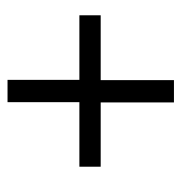

<svg xmlns="http://www.w3.org/2000/svg" viewBox="-6 -588 491 520"><g transform="rotate(-90 240.0 -328.5)"><path d="M222.1 -103.4V-301.8H48V-359.5H222.8V-554.1H283.2V-359.5H458.1V-301.8H282.5V-103.4Z"/></g></svg>

Font: Source Sans Variable
Style: Italic
Weight: 200
Italic angle: -11°
Designer: Paul D. Hunt
Foundry: Adobe Systems Incorporated
Version: Version 3.006;hotconv 1.0.111;makeotfexe 2.5.65597